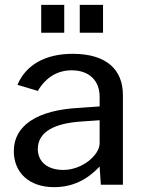

<svg xmlns="http://www.w3.org/2000/svg" viewBox="-20 -762 591 792"><path d="M391 -75 396 0H487V-370C487 -474 420 -540 280 -540C165 -540 86 -493 52 -412L136 -387C171 -446 220 -472 276 -472C347 -472 391 -430 391 -363V-323L306 -317C133 -308 37 -244 37 -139C37 -50 100 10 203 10C279 10 339 -20 391 -75ZM319 -261 391 -266V-171C391 -147 374 -121 347 -99C319 -77 281 -61 241 -61C177 -61 136 -94 136 -147C136 -218 204 -254 319 -261ZM245 -742H150V-627H245ZM405 -742H309V-627H405Z"/></svg>

Font: Bisquit Text
Style: Regular
Weight: 400
Version: Version 1.004;Glyphs 3.2.3 (3260)